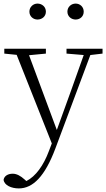

<svg xmlns="http://www.w3.org/2000/svg" viewBox="-32 -780 592 1071"><path d="M177 -671C202 -671 224 -688 224 -715C224 -742 202 -760 177 -760C154 -760 132 -742 132 -715C132 -688 154 -671 177 -671ZM390 -671C414 -671 435 -688 435 -715C435 -742 414 -760 390 -760C366 -760 344 -742 344 -715C344 -688 366 -671 390 -671ZM339 -481 435 -473 362 -268 285 -55 130 -472 224 -481V-508H-8V-481L61 -474L257 20L241 62C211 143 167 204 115 230L105 221C83 201 61 189 39 189C14 189 -8 200 -12 223C-8 254 32 271 73 271C152 271 219 203 277 48L472 -473L540 -481V-508H339Z"/></svg>

Font: Noto Serif CJK SC ExtraLight
Style: Regular
Weight: 200
Designer: Ryoko NISHIZUKA 西塚涼子 (kana & ideographs); Frank Grießhammer (Latin, Greek & Cyrillic); Wenlong ZHANG 张文龙 (bopomofo); San
Foundry: Adobe
Version: Version 2.001;hotconv 1.1.0;makeotfexe 2.6.0